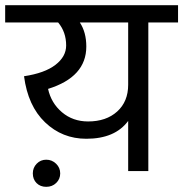

<svg xmlns="http://www.w3.org/2000/svg" viewBox="-42 -662 709 743"><path d="M292 -125Q199 -125 132.5 -188.5Q66 -252 51 -367Q131 -379 172.5 -411Q214 -443 214 -486Q214 -538 183 -575H-22V-642H647V-575H532V0H454V-194Q403 -125 292 -125ZM299 -192Q369 -192 411.5 -230.5Q454 -269 454 -334V-575H267Q292 -537 292 -482Q292 -364 144 -318Q156 -263 198 -227.5Q240 -192 299 -192ZM85 9Q85 -13 100 -28.5Q115 -44 137 -44Q159 -44 175 -28.5Q191 -13 191 9Q191 31 175.5 46Q160 61 137 61Q114 61 99.5 46.5Q85 32 85 9Z"/></svg>

Font: Hind Regular
Style: Regular
Weight: 400
Designer: Manushi Parikh, Satya Rajpurohit
Foundry: Indian Type Foundry
Version: Version 1.201;PS 1.0;hotconv 1.0.78;makeotf.lib2.5.61930; tt